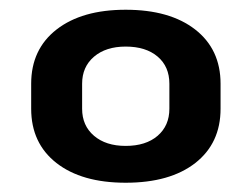

<svg xmlns="http://www.w3.org/2000/svg" viewBox="-20 -738 529 404"><path d="M244.4 -353.5Q152 -353.5 98.8 -395Q45.6 -436.6 45.6 -509.2V-561.8Q45.6 -634.4 99.1 -676Q152.5 -717.5 244.4 -717.5Q337.2 -717.5 390.6 -676Q444.1 -634.4 444.1 -561.8V-509.2Q444.1 -436.6 390.9 -395Q337.7 -353.5 244.4 -353.5ZM244.4 -431Q286.9 -431 311.7 -452.3Q336.4 -473.6 336.4 -509.2V-561.8Q336.4 -597.9 311.7 -618.9Q286.9 -640 244.4 -640Q202.8 -640 177.8 -618.7Q152.8 -597.4 152.8 -561.8V-509.2Q152.8 -473.6 177.8 -452.3Q202.8 -431 244.4 -431Z"/></svg>

Font: Pathway Extreme 8pt Thin
Style: Regular
Weight: 100
Version: Version 1.001;gftools[0.9.26]